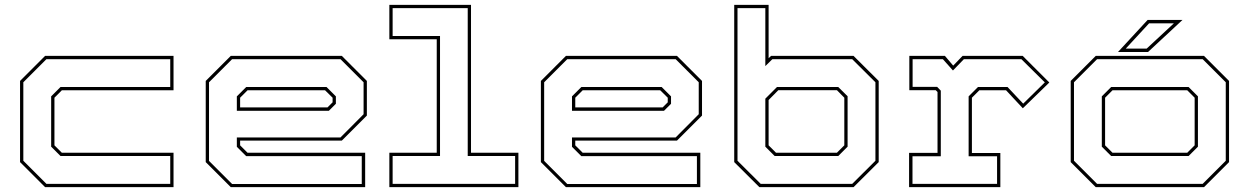

<svg xmlns="http://www.w3.org/2000/svg" viewBox="-20 -770 5140 790"><path d="M165.5 0 62.5 -103V-437L165.5 -540H694V-398.5H234.5L204 -368V-172L234.5 -141.5H694V0ZM171 -13.5H680.5V-128H229L190.5 -166.5V-373.5L229 -412H680.5V-526.5H171L76 -431.5V-108.5Z M1386.5 -540 1489.5 -437V-294.5L1386.5 -191.5H968V-172L998.5 -141.5H1482.5V0H929.5L826.5 -103V-437L929.5 -540ZM1381 -526.5H935L840 -431.5V-108L935 -13H1468.5V-127.5H993L954.5 -166V-204.5H1381L1476 -300V-431.5ZM1323.5 -412 1362 -373.5V-343L1333 -314H954.5V-373.5L993 -412ZM1317.5 -398.5H998.5L968 -368V-328H1327.5L1348.5 -349V-368Z M1582 0V-141.5H1777V-608.5H1582V-750H1918V-141.5H2113V0ZM1595.5 -13.5H2099.5V-128H1904.5V-736.5H1595.5V-622H1790.5V-128H1595.5Z M2765.5 -540 2868.5 -437V-294.5L2765.5 -191.5H2347V-172L2377.5 -141.5H2861.5V0H2308.5L2205.5 -103V-437L2308.5 -540ZM2760 -526.5H2314L2219 -431.5V-108L2314 -13H2847.5V-127.5H2372L2333.5 -166V-204.5H2760L2855 -300V-431.5ZM2702.5 -412 2741 -373.5V-343L2712 -314H2333.5V-373.5L2372 -412ZM2696.5 -398.5H2377.5L2347 -368V-328H2706.5L2727.5 -349V-368Z M3104.5 0 3001 -103V-750H3142.5V-530.5L3152.5 -540H3492L3595.5 -437V-103L3492 0ZM3110 -13.5H3486.5L3582 -108.5V-431.5L3486.5 -526.5H3158L3129 -498V-736.5H3014.5V-108.5ZM3167.5 -128 3129 -166.5V-364L3177 -412H3429L3467.5 -374V-166.5L3429 -128ZM3173 -141.5H3423.5L3454 -172V-368L3423.5 -399H3182.5L3142.5 -358.5V-172Z M3720.5 0V-141H3837.5V-391.5L3830 -399H3721.5V-540H3868L3902 -500L3940.5 -540H4188L4297.5 -430.5L4188.5 -324.5L4119.5 -398.5H4009.5L3979 -368V-140.5H4096V0ZM3734.5 -13.5H4082.5V-127H3965.5V-373.5L4004 -412H4125.5L4190 -343.5L4279 -431L4182.5 -526.5H3946L3901 -480L3859.5 -526.5H3735V-412.5H3836L3851 -397V-127H3734.5Z M4488.5 0 4385.5 -103V-437L4488.5 -540H4934L5037 -437V-103L4934 0ZM4494 -13.5H4928.5L5023.5 -108.5V-431.5L4928.5 -526.5H4494L4399 -431.5V-108.5ZM4552 -128 4513.5 -166.5V-373.5L4552 -412H4870.5L4909 -373.5V-166.5L4870.5 -128ZM4557.5 -141.5H4865L4895.5 -172V-368L4865 -398.5H4557.5L4527 -368V-172ZM4580 -556 4702 -688H4845.5L4703.5 -556ZM4612 -570H4698L4810 -674H4708Z"/></svg>

Font: Tourney Expanded Thin
Style: Regular
Weight: 100
Width: 7
Designer: Tyler Finck
Foundry: Etcetera Type Co
Version: Version 1.010; ttfautohint (v1.8.3)